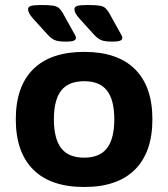

<svg xmlns="http://www.w3.org/2000/svg" viewBox="-20 -738 670 766"><path d="M316 8Q182 8 112.5 -61.5Q43 -131 43 -262Q43 -393 112.5 -462Q182 -531 316 -531Q449 -531 518.5 -462Q588 -393 588 -262Q588 -131 518.5 -61.5Q449 8 316 8ZM316 -109Q378 -109 407 -147Q436 -185 436 -262Q436 -339 407 -376.5Q378 -414 316 -414Q253 -414 224 -376.5Q195 -339 195 -262Q195 -185 224 -147Q253 -109 316 -109ZM427 -572Q398 -572 383.5 -578Q369 -584 353 -602L296 -665Q287 -675 282 -684Q277 -693 277 -701Q277 -711 288.5 -714.5Q300 -718 330 -718Q361 -718 376.5 -715.5Q392 -713 400 -706Q408 -699 415 -687L455 -615Q461 -604 464.5 -598Q468 -592 468 -587Q468 -580 460 -576Q452 -572 427 -572ZM242 -572Q213 -572 198.5 -578Q184 -584 168 -602L111 -665Q102 -675 97 -684Q92 -693 92 -701Q92 -711 103.5 -714.5Q115 -718 145 -718Q176 -718 191.5 -715.5Q207 -713 215 -706Q223 -699 230 -687L270 -615Q276 -604 279.5 -598Q283 -592 283 -587Q283 -580 275 -576Q267 -572 242 -572Z"/></svg>

Font: Asap Semi Expanded
Style: Bold
Weight: 700
Width: 6
Designer: Pablo Cosgaya
Foundry: Omnibus-Type
Version: Version 3.001; ttfautohint (v1.8.4.7-5d5b)